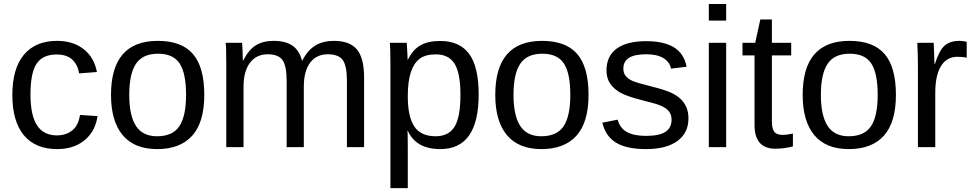

<svg xmlns="http://www.w3.org/2000/svg" viewBox="-20 -745 4931 972"><path d="M134.3 -266.6Q134.3 -161.1 167.5 -110.4Q200.7 -59.6 267.6 -59.6Q314.5 -59.6 345.9 -85Q377.4 -110.4 384.8 -163.1L473.6 -157.2Q463.4 -81.1 408.7 -35.6Q354 9.8 270 9.8Q159.2 9.8 100.8 -60.3Q42.5 -130.4 42.5 -264.6Q42.5 -397.9 101.1 -468Q159.7 -538.1 269 -538.1Q350.1 -538.1 403.6 -496.1Q457 -454.1 470.7 -380.4L380.4 -373.5Q373.5 -417.5 345.7 -443.4Q317.9 -469.2 266.6 -469.2Q196.8 -469.2 165.5 -422.9Q134.3 -376.5 134.3 -266.6Z M1014.2 -264.6Q1014.2 -126 953.1 -58.1Q892.1 9.8 775.9 9.8Q660.2 9.8 601.1 -60.8Q542 -131.3 542 -264.6Q542 -538.1 778.8 -538.1Q899.9 -538.1 957 -471.4Q1014.2 -404.8 1014.2 -264.6ZM921.9 -264.6Q921.9 -374 889.4 -423.6Q856.9 -473.1 780.3 -473.1Q703.1 -473.1 668.7 -422.6Q634.3 -372.1 634.3 -264.6Q634.3 -160.2 668.2 -107.7Q702.1 -55.2 774.9 -55.2Q854 -55.2 887.9 -106Q921.9 -156.7 921.9 -264.6Z M1431.2 0V-335Q1431.2 -411.6 1410.2 -440.9Q1389.2 -470.2 1334.5 -470.2Q1278.3 -470.2 1245.6 -427.2Q1212.9 -384.3 1212.9 -306.2V0H1125.5V-415.5Q1125.5 -507.8 1122.6 -528.3H1205.6Q1206.1 -525.9 1206.5 -515.1Q1207 -504.4 1207.8 -490.5Q1208.5 -476.6 1209.5 -438H1210.9Q1239.3 -494.1 1275.9 -516.1Q1312.5 -538.1 1365.2 -538.1Q1425.3 -538.1 1460.2 -514.2Q1495.1 -490.2 1508.8 -438H1510.3Q1537.6 -491.2 1576.4 -514.6Q1615.2 -538.1 1670.4 -538.1Q1750.5 -538.1 1786.9 -494.6Q1823.2 -451.2 1823.2 -352.1V0H1736.3V-335Q1736.3 -411.6 1715.3 -440.9Q1694.3 -470.2 1639.6 -470.2Q1582 -470.2 1550 -427.5Q1518.1 -384.8 1518.1 -306.2V0Z M2403.3 -266.6Q2403.3 9.8 2209 9.8Q2086.9 9.8 2044.9 -82H2042.5Q2044.4 -78.1 2044.4 1V207.5H1956.5V-420.4Q1956.5 -502 1953.6 -528.3H2038.6Q2039.1 -526.4 2040 -514.4Q2041 -502.4 2042.2 -477.5Q2043.5 -452.6 2043.5 -443.4H2045.4Q2068.8 -492.2 2107.4 -514.9Q2146 -537.6 2209 -537.6Q2306.6 -537.6 2355 -472.2Q2403.3 -406.7 2403.3 -266.6ZM2311 -264.6Q2311 -375 2281.2 -422.4Q2251.5 -469.7 2186.5 -469.7Q2134.3 -469.7 2104.7 -447.8Q2075.2 -425.8 2059.8 -379.2Q2044.4 -332.5 2044.4 -257.8Q2044.4 -153.8 2077.6 -104.5Q2110.8 -55.2 2185.5 -55.2Q2251 -55.2 2281 -103.3Q2311 -151.4 2311 -264.6Z M2959.5 -264.6Q2959.5 -126 2898.4 -58.1Q2837.4 9.8 2721.2 9.8Q2605.5 9.8 2546.4 -60.8Q2487.3 -131.3 2487.3 -264.6Q2487.3 -538.1 2724.1 -538.1Q2845.2 -538.1 2902.3 -471.4Q2959.5 -404.8 2959.5 -264.6ZM2867.2 -264.6Q2867.2 -374 2834.7 -423.6Q2802.2 -473.1 2725.6 -473.1Q2648.4 -473.1 2614 -422.6Q2579.6 -372.1 2579.6 -264.6Q2579.6 -160.2 2613.5 -107.7Q2647.5 -55.2 2720.2 -55.2Q2799.3 -55.2 2833.3 -106Q2867.2 -156.7 2867.2 -264.6Z M3465.3 -146Q3465.3 -71.3 3408.9 -30.8Q3352.5 9.8 3251 9.8Q3152.3 9.8 3098.9 -22.7Q3045.4 -55.2 3029.3 -124L3106.9 -139.2Q3118.2 -96.7 3153.3 -76.9Q3188.5 -57.1 3251 -57.1Q3317.9 -57.1 3348.9 -77.6Q3379.9 -98.1 3379.9 -139.2Q3379.9 -170.4 3358.4 -189.9Q3336.9 -209.5 3289.1 -222.2L3226.1 -238.8Q3150.4 -258.3 3118.4 -277.1Q3086.4 -295.9 3068.4 -322.8Q3050.3 -349.6 3050.3 -388.7Q3050.3 -460.9 3101.8 -498.8Q3153.3 -536.6 3252 -536.6Q3339.4 -536.6 3390.9 -505.9Q3442.4 -475.1 3456.1 -407.2L3377 -397.5Q3369.6 -432.6 3337.6 -451.4Q3305.7 -470.2 3252 -470.2Q3192.4 -470.2 3164.1 -452.1Q3135.7 -434.1 3135.7 -397.5Q3135.7 -375 3147.5 -360.4Q3159.2 -345.7 3182.1 -335.4Q3205.1 -325.2 3278.8 -307.1Q3348.6 -289.6 3379.4 -274.7Q3410.2 -259.8 3428 -241.7Q3445.8 -223.6 3455.6 -200Q3465.3 -176.3 3465.3 -146Z M3568.4 -640.6V-724.6H3656.2V-640.6ZM3568.4 0V-528.3H3656.2V0Z M3994.1 -3.9Q3950.7 7.8 3905.3 7.8Q3799.8 7.8 3799.8 -111.8V-464.4H3738.8V-528.3H3803.2L3829.1 -646.5H3887.7V-528.3H3985.4V-464.4H3887.7V-130.9Q3887.7 -92.8 3900.1 -77.4Q3912.6 -62 3943.4 -62Q3960.9 -62 3994.1 -68.8Z M4515.6 -264.6Q4515.6 -126 4454.6 -58.1Q4393.6 9.8 4277.3 9.8Q4161.6 9.8 4102.5 -60.8Q4043.5 -131.3 4043.5 -264.6Q4043.5 -538.1 4280.3 -538.1Q4401.4 -538.1 4458.5 -471.4Q4515.6 -404.8 4515.6 -264.6ZM4423.3 -264.6Q4423.3 -374 4390.9 -423.6Q4358.4 -473.1 4281.7 -473.1Q4204.6 -473.1 4170.2 -422.6Q4135.7 -372.1 4135.7 -264.6Q4135.7 -160.2 4169.7 -107.7Q4203.6 -55.2 4276.4 -55.2Q4355.5 -55.2 4389.4 -106Q4423.3 -156.7 4423.3 -264.6Z M4627 0V-405.3Q4627 -460.9 4624 -528.3H4707Q4710.9 -438.5 4710.9 -420.4H4712.9Q4733.9 -488.3 4761.2 -513.2Q4788.6 -538.1 4838.4 -538.1Q4856 -538.1 4874 -533.2V-452.6Q4856.4 -457.5 4827.1 -457.5Q4772.5 -457.5 4743.7 -410.4Q4714.8 -363.3 4714.8 -275.4V0Z"/></svg>

Font: Arial
Style: Regular
Weight: 400
Designer: Steve Matteson
Foundry: Ascender Corporation
Version: Version 2.00.3